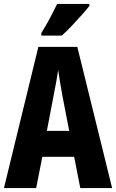

<svg xmlns="http://www.w3.org/2000/svg" viewBox="-20 -1044 587 971"><path d="M386 -93 355 -251H194L163 -93H0L174 -807H371L547 -93ZM295 -563Q288 -602 283 -632Q278 -662 274 -691Q271 -666 264.5 -631Q258 -596 252 -565L217 -382H330ZM432 -1014Q419 -997 395 -970Q371 -943 344 -914.5Q317 -886 293 -864H189V-877Q214 -917 233.5 -954Q253 -991 269 -1024H432Z"/></svg>

Font: Noto Sans Kannada UI ExtraCondensed ExtraBold
Style: Regular
Weight: 800
Width: 2
Designer: Jelle Bosma - Monotype Design Team
Foundry: Monotype Imaging Inc.
Version: Version 2.005; ttfautohint (v1.8.4.7-5d5b)